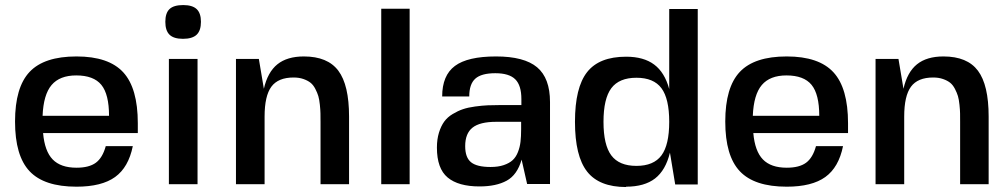

<svg xmlns="http://www.w3.org/2000/svg" viewBox="-20 -735 4023 766"><path d="M529.8 -204.1H151.9Q158.2 -131.8 190.2 -98.9Q222.2 -65.9 285.2 -65.9Q335.4 -65.9 362.3 -85.7Q389.2 -105.5 401.9 -151.9H509.8Q492.7 -67.4 439.2 -28.8Q385.7 9.8 285.2 9.8Q156.2 9.8 98.1 -51.8Q40 -113.3 40 -250Q40 -386.7 98.1 -448.2Q156.2 -509.8 285.2 -509.8Q413.6 -509.8 471.7 -446.5Q529.8 -383.3 529.8 -243.2ZM284.2 -434.1Q218.3 -434.1 185.8 -395.8Q153.3 -357.4 149.9 -272.9H415Q415 -358.9 384.3 -396.5Q353.5 -434.1 284.2 -434.1Z M768.1 0H653.8V-500H768.1ZM710.9 -714.8Q747.6 -714.8 764.6 -698.7Q781.7 -682.6 781.7 -647.9Q781.7 -612.8 764.4 -596.4Q747.1 -580.1 710 -580.1Q673.3 -580.1 656.5 -596.4Q639.6 -612.8 639.6 -647.9Q639.6 -683.1 656.5 -699Q673.3 -714.8 710.9 -714.8Z M1011.7 -500H1012.7L1032.7 -380.9Q1047.9 -447.3 1086.7 -478.5Q1125.5 -509.8 1192.4 -509.8Q1287.1 -509.8 1329.8 -452.9Q1372.6 -396 1372.6 -270V0H1258.8V-247.1Q1258.8 -269.5 1258.5 -282.7Q1258.3 -295.9 1256.1 -317.1Q1253.9 -338.4 1250 -351.6Q1246.1 -364.7 1238 -380.4Q1230 -396 1219 -404.8Q1208 -413.6 1190.7 -419.7Q1173.3 -425.8 1151.4 -425.8Q1089.8 -425.8 1062.7 -389.2Q1035.6 -352.5 1035.6 -270V0H921.4V-500Z M1501 0V-700.2H1614.3V0Z M2174.3 0 2172.9 -1H2083L2061 -98.1Q2043.5 -37.1 2001.5 -14.2Q1959.5 8.8 1893.1 8.8Q1808.6 8.8 1765.9 -26.9Q1723.1 -62.5 1723.1 -146Q1723.1 -179.2 1731.2 -205.6Q1739.3 -231.9 1752.2 -249.8Q1765.1 -267.6 1785.9 -280Q1806.6 -292.5 1826.7 -299.3Q1846.7 -306.2 1875.5 -310.1Q1904.3 -314 1926.5 -314.9Q1948.7 -315.9 1980 -315.9H2060.1V-339.8Q2060.1 -394.5 2035.6 -418.7Q2011.2 -442.9 1956.1 -442.9Q1900.4 -442.9 1876.2 -421.1Q1852.1 -399.4 1852.1 -350.1H1744.1Q1744.1 -434.1 1794.9 -471.9Q1845.7 -509.8 1959 -509.8Q2071.3 -509.8 2122.8 -466.6Q2174.3 -423.3 2174.3 -328.1ZM2059.1 -249H1959Q1894.5 -249 1865.2 -225.8Q1835.9 -202.6 1835.9 -151.9Q1835.9 -106.4 1859.4 -87.6Q1882.8 -68.8 1937 -68.8Q1967.8 -68.8 1990 -76.4Q2012.2 -84 2025.4 -96.2Q2038.6 -108.4 2046.4 -128.4Q2054.2 -148.4 2056.6 -169.4Q2059.1 -190.4 2059.1 -219.2Z M2478 9.8V11.2Q2370.6 11.2 2322.3 -50.5Q2273.9 -112.3 2273.9 -249Q2273.9 -385.7 2322.3 -447.3Q2370.6 -508.8 2478 -508.8Q2547.9 -508.8 2589.8 -477.5Q2631.8 -446.3 2649.9 -379.9V-699.2H2763.7V1H2673.8L2652.8 -126Q2635.7 -55.7 2593.3 -22.9Q2550.8 9.8 2478 9.8ZM2418.9 -115Q2450.2 -73.2 2519 -73.2Q2587.9 -73.2 2618.9 -115Q2649.9 -156.7 2649.9 -249Q2649.9 -341.3 2618.9 -383.1Q2587.9 -424.8 2519 -424.8Q2450.2 -424.8 2418.9 -383.1Q2387.7 -341.3 2387.7 -249Q2387.7 -156.7 2418.9 -115Z M3363.3 -204.1H2985.4Q2991.7 -131.8 3023.7 -98.9Q3055.7 -65.9 3118.7 -65.9Q3168.9 -65.9 3195.8 -85.7Q3222.7 -105.5 3235.4 -151.9H3343.3Q3326.2 -67.4 3272.7 -28.8Q3219.2 9.8 3118.7 9.8Q2989.7 9.8 2931.6 -51.8Q2873.5 -113.3 2873.5 -250Q2873.5 -386.7 2931.6 -448.2Q2989.7 -509.8 3118.7 -509.8Q3247.1 -509.8 3305.2 -446.5Q3363.3 -383.3 3363.3 -243.2ZM3117.7 -434.1Q3051.8 -434.1 3019.3 -395.8Q2986.8 -357.4 2983.4 -272.9H3248.5Q3248.5 -358.9 3217.8 -396.5Q3187 -434.1 3117.7 -434.1Z M3563.5 -500H3564.5L3584.5 -380.9Q3599.6 -447.3 3638.4 -478.5Q3677.2 -509.8 3744.1 -509.8Q3838.9 -509.8 3881.6 -452.9Q3924.3 -396 3924.3 -270V0H3810.5V-247.1Q3810.5 -269.5 3810.3 -282.7Q3810.1 -295.9 3807.9 -317.1Q3805.7 -338.4 3801.8 -351.6Q3797.9 -364.7 3789.8 -380.4Q3781.7 -396 3770.8 -404.8Q3759.8 -413.6 3742.4 -419.7Q3725.1 -425.8 3703.1 -425.8Q3641.6 -425.8 3614.5 -389.2Q3587.4 -352.5 3587.4 -270V0H3473.1V-500Z"/></svg>

Font: Fivo Sans Modern Med
Style: Regular
Weight: 450
Designer: Alexander Slobzheninov
Foundry: Alexander Slobzheninov
Version: 1.0